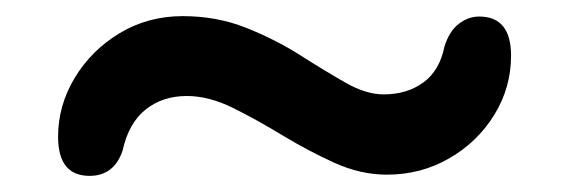

<svg xmlns="http://www.w3.org/2000/svg" viewBox="-20 -463 705 238"><path d="M459.5 -246.5Q427 -246.5 394.5 -261.2Q362 -276 330.2 -295.2Q298.5 -314.5 268.8 -329.2Q239 -344 211.5 -344Q181.5 -344 160.5 -327.2Q139.5 -310.5 132 -276.5Q121.5 -245 91 -245Q52 -245 52 -293.5Q52 -332.5 72.8 -366.8Q93.5 -401 128.5 -422Q163.5 -443 206.5 -443Q249 -443 285.2 -428.5Q321.5 -414 351.8 -394.8Q382 -375.5 407.8 -360.8Q433.5 -346 455.5 -346Q484.5 -346 504.8 -360.8Q525 -375.5 531 -405.5Q537 -424.5 548.8 -433.5Q560.5 -442.5 574 -442.5Q613.5 -442.5 613.5 -394Q613.5 -354.5 592.8 -320.8Q572 -287 537 -266.8Q502 -246.5 459.5 -246.5Z"/></svg>

Font: Fraunces 9pt Soft
Style: Bold
Weight: 700
Version: Version 1.000;[b76b70a41]